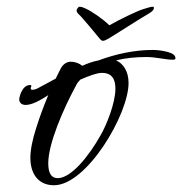

<svg xmlns="http://www.w3.org/2000/svg" viewBox="-20 -578 540 569"><path d="M433 -558C428 -558 420 -556 408 -552C397 -549 381 -542 360 -532C339 -522 320 -512 304 -503C285 -522 251 -545 235 -552C227 -556 221 -558 216 -558C213 -558 210 -555 208 -550C207 -549 207 -548 207 -547C207 -543 209 -540 213 -536C221 -530 270 -470 275 -464C276 -463 280 -457 285 -457C290 -457 297 -461 302 -464C313 -470 403 -528 418 -536C427 -541 433 -546 435 -550C436 -552 436 -554 436 -555C436 -557 435 -558 433 -558ZM140 -29C237 -29 361 -239 361 -332C361 -367 345 -390 324 -399C351 -406 382 -409 415 -409C442 -409 471 -401 492 -401C497 -401 500 -402 500 -405C500 -414 492 -420 477 -424C462 -428 447 -430 432 -430C379 -430 323 -418 272 -399C256 -396 239 -390 224 -383C215 -390 204 -395 189 -395C180 -395 168 -390 160 -375L145 -345C124 -334 106 -324 93 -317C86 -313 80 -312 76 -312C73 -312 71 -313 71 -316C71 -317 71 -319 72 -320C72 -321 73 -322 73 -323C73 -325 72 -326 69 -326C46 -326 37 -292 37 -283C37 -275 43 -267 56 -267C75 -267 100 -281 123 -296C110 -265 98 -233 87 -198C76 -163 70 -134 70 -110C70 -65 92 -29 140 -29ZM151 -50C132 -50 123 -65 123 -94C123 -152 167 -254 205 -324C208 -331 213 -337 218 -342C243 -353 267 -362 282 -362C313 -362 322 -342 322 -315C322 -271 294 -204 278 -177C244 -116 191 -50 151 -50Z"/></svg>

Font: Comforter
Style: Regular
Weight: 400
Designer: Robert E. Leuschke
Foundry: Robert E. Leuschke
Version: Version 1.013; ttfautohint (v1.8.3)